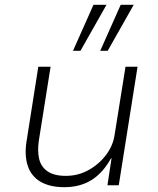

<svg xmlns="http://www.w3.org/2000/svg" viewBox="-20 -769 655 797"><path d="M247 8Q187 8 148.5 -14.5Q110 -37 95.5 -80Q81 -123 90 -181L139 -492H190L141 -184Q135 -142 142.5 -109.5Q150 -77 177 -58Q204 -39 253 -39Q305 -39 348.5 -63.5Q392 -88 421 -127Q450 -166 456 -211L501 -492H551L473 0H426L443 -112H441Q407 -51 359.5 -21.5Q312 8 247 8ZM396 -558 481 -749H535L427 -558ZM283 -558 368 -749H422L314 -558Z"/></svg>

Font: Nunito Sans 7pt ExtraLight
Style: Italic
Weight: 250
Italic angle: -9°
Designer: Vernon Adams
Foundry: Vernon Adams
Version: Version 3.101;gftools[0.9.27]